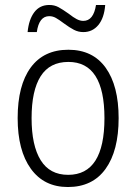

<svg xmlns="http://www.w3.org/2000/svg" viewBox="-20 -742 547 772"><path d="M253 10Q157 10 104 -63.5Q51 -137 51 -267Q51 -399 103.5 -470.5Q156 -542 255 -542Q353 -542 405 -469.5Q457 -397 457 -267Q457 -136 404.5 -63Q352 10 253 10ZM254 -39Q400 -39 400 -267Q400 -493 255 -493Q180 -493 143.5 -435.5Q107 -378 107 -267Q107 -157 143.5 -98Q180 -39 254 -39ZM315 -613Q295 -613 277.5 -622Q260 -631 237 -648Q217 -663 204.5 -670Q192 -677 178 -677Q137 -677 128 -613H91Q96 -664 118 -693Q140 -722 178 -722Q199 -722 215.5 -713Q232 -704 256 -687Q275 -672 288.5 -665Q302 -658 315 -658Q356 -658 366 -722H403Q399 -670 375.5 -641.5Q352 -613 315 -613Z"/></svg>

Font: Noto Sans UI NarrowLight
Style: Regular
Weight: 300
Width: 4
Designer: Monotype Design Team
Foundry: Monotype Imaging Inc.
Version: Version 1.001